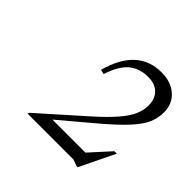

<svg xmlns="http://www.w3.org/2000/svg" viewBox="-112 -778 590 590"><g transform="rotate(45 183.0 -483.0)"><path d="M353.5 -403 298 -288.5H292.5L272 -296H72.5L74.5 -301.5L214.5 -426Q255.5 -462.5 278 -488.8Q300.5 -515 309.2 -535.8Q318 -556.5 318 -576Q318 -605 301.5 -621.5Q285 -638 255 -638Q218 -638 193 -617.5Q168 -597 152 -547.5L137 -550.5Q171 -677 274.5 -677Q315.5 -677 341 -654.5Q366.5 -632 366.5 -595Q366.5 -571 357 -548.2Q347.5 -525.5 320 -495.5Q292.5 -465.5 238 -420L139.5 -337H283L343 -403Z"/></g></svg>

Font: Newsreader 16pt Light
Style: Italic
Weight: 300
Italic angle: -17°
Designer: Hugues Gentile
Foundry: Production Type
Version: Version 1.003; ttfautohint (v1.8.3)